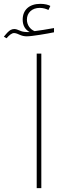

<svg xmlns="http://www.w3.org/2000/svg" viewBox="-91 -979 335 999"><path d="M190 -811V-833C163 -828 103 -818 89 -817C66 -826 49 -849 49 -877C49 -912 75 -938 116 -938C135 -938 151 -932 161 -927L171 -948C161 -954 142 -959 119 -959C61 -959 27 -927 27 -877C27 -845 41 -824 64 -812C40 -812 27 -813 14 -819C1 -825 -9 -828 -17 -828C-23 -828 -31 -826 -36 -823C-46 -817 -54 -809 -71 -788L-57 -780C-43 -796 -30 -807 -18 -807C-8 -807 3 -802 14 -797C26 -792 36 -790 49 -790C75 -790 157 -804 190 -811ZM100 -700V0H124V-700Z"/></svg>

Font: Noto Kufi Arabic Thin
Style: Regular
Weight: 100
Designer: Monotype Design Team, David Williams, Khaled Hosny
Foundry: Google LLC
Version: Version 2.109